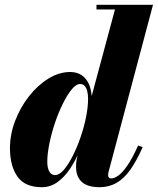

<svg xmlns="http://www.w3.org/2000/svg" viewBox="-20 -770 658 800"><path d="M395 10Q344.5 10 320.8 -12Q297 -34 297 -73.5Q297 -80.5 297.2 -88.2Q297.5 -96 299 -103.5L315 -179L346.5 -261L349 -321.5L459 -730.5H382V-750H617.5L432.5 -54.5Q430.5 -47 430.5 -39.5Q430.5 -34.5 433.5 -30.5Q436.5 -26.5 443.5 -26.5Q456 -26.5 472.5 -38Q489 -49.5 509.8 -79Q530.5 -108.5 555.5 -163.5L574.5 -157Q549 -99.5 522.8 -62.5Q496.5 -25.5 465.2 -7.8Q434 10 395 10ZM154.5 10Q83.5 10 52.5 -34.5Q21.5 -79 21.5 -152.5Q21.5 -210 43 -266.2Q64.5 -322.5 100.5 -368.5Q136.5 -414.5 181.2 -442.2Q226 -470 272.5 -470Q301 -470 321 -456.2Q341 -442.5 351.8 -416.5Q362.5 -390.5 362.5 -353.5Q362.5 -333 356.8 -298.8Q351 -264.5 339.8 -223.5Q328.5 -182.5 311.2 -141.2Q294 -100 271 -65.8Q248 -31.5 218.8 -10.8Q189.5 10 154.5 10ZM210 -40.5Q227 -40.5 245.8 -62.2Q264.5 -84 282.5 -119.2Q300.5 -154.5 315.2 -197Q330 -239.5 338.5 -281.8Q347 -324 347 -359Q347 -377.5 343.2 -391.2Q339.5 -405 332.2 -412.5Q325 -420 314 -420Q297 -420 278.5 -397.2Q260 -374.5 241.8 -337.8Q223.5 -301 209 -257.8Q194.5 -214.5 185.8 -171.8Q177 -129 177 -95.5Q177 -71 185.2 -55.8Q193.5 -40.5 210 -40.5Z"/></svg>

Font: Bodoni Moda 11pt ExtraBold
Style: Italic
Weight: 800
Italic angle: -13°
Version: Version 2.004